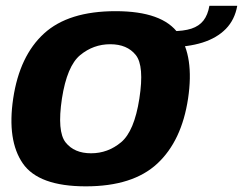

<svg xmlns="http://www.w3.org/2000/svg" viewBox="-20 -638 838 662"><path d="M276 4.5Q438 4.5 522.2 -73.8Q606.5 -152 628.5 -298.5Q650 -443.5 595.5 -521.5Q541 -599.5 378.5 -599.5Q216 -599.5 131.8 -522.5Q47.5 -445.5 25.5 -298.5Q4 -154 58.5 -74.8Q113 4.5 276 4.5ZM294 -109.5Q236 -109.5 206.2 -147Q176.5 -184.5 193.5 -298Q211 -410.5 256.5 -448Q302 -485.5 360 -485.5Q418.5 -485.5 448.2 -448.2Q478 -411 460.5 -298Q443 -185.5 397.5 -147.5Q352 -109.5 294 -109.5ZM570.5 -530.5 561.5 -475.5Q628 -475.5 678 -491.2Q728 -507 758.8 -538.5Q789.5 -570 798 -618H702Q696.5 -586.5 681.5 -567.2Q666.5 -548 639.8 -539.2Q613 -530.5 570.5 -530.5Z"/></svg>

Font: Anybody
Style: Bold Italic
Weight: 700
Italic angle: -10°
Designer: Tyler Finck
Foundry: Etcetera Type Company
Version: Version 1.113;gftools[0.9.25]